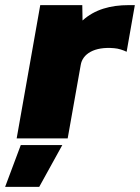

<svg xmlns="http://www.w3.org/2000/svg" viewBox="-61 -540 546 749"><path d="M4 0H203L254 -287C261 -329 306 -359 384 -352C401 -351 421 -344 433 -338L465 -520H441C370 -520 308 -503 261 -460L260 -520H96ZM-41 189H92L182 26H20Z"/></svg>

Font: Fixel Display 20240404 Black
Style: Italic
Weight: 900
Italic angle: -10°
Designer: AlfaBravo + MacPaw
Foundry: Kyrylo Tkachov, Marchela Mozhyna, Serhii Makarenko, Maria Weinstein, Zakhar Kryvoshyya
Version: Version 1.211;Glyphs 3.2 (3225)